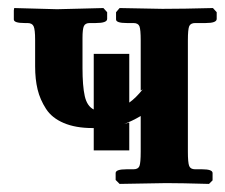

<svg xmlns="http://www.w3.org/2000/svg" viewBox="-20 -454 556 475"><path d="M299.8 -82H211.9V-137.2H209Q167 -137.2 137.7 -149.7Q108.4 -162.1 93.8 -184.8Q79.1 -207.5 73 -232.7Q66.9 -257.8 66.9 -290V-355Q66.9 -380.9 63.2 -388.9Q59.6 -397 47.9 -397H41Q14.2 -397 14.2 -405.8V-428.2L15.1 -434.1L121.1 -431.2Q137.7 -431.6 178.2 -432.6Q218.8 -433.6 235.8 -434.1L245.1 -423.8V-407.2Q245.1 -397 216.8 -397H202.1Q190.9 -397 187.5 -389.4Q184.1 -381.8 184.1 -359.9V-286.1Q184.1 -241.2 189.7 -216.3Q195.3 -191.4 211.9 -183.1V-320.8H299.8V-200.2Q315.9 -211.4 333 -232.9L328.1 -230V-354Q328.1 -380.9 325 -388.9Q321.8 -397 310.1 -397H293.9Q267.1 -397 267.1 -405.8V-423.8L275.9 -434.1L381.8 -432.1Q432.6 -432.1 506.8 -434.1L516.1 -423.8V-407.2Q516.1 -397 488.8 -397H462.9Q451.7 -397 448.2 -389.4Q444.8 -381.8 444.8 -354V-79.1Q444.8 -51.8 448 -43.5Q451.2 -35.2 462.9 -35.2H480Q505.9 -35.2 505.9 -25.9V-7.8L497.1 1Q427.2 -1 391.1 -1L275.9 1L266.1 -8.8V-25.9Q266.1 -35.2 293 -35.2H310.1Q321.8 -35.2 325 -43.2Q328.1 -51.3 328.1 -79.1V-167Q305.7 -153.8 286.1 -147L299.8 -150.9Z"/></svg>

Font: Linux Libertine G
Style: Semibold
Weight: 600
Designer: Philipp H. Poll
Foundry: Philipp H. Poll
Version: Version 5.1.1